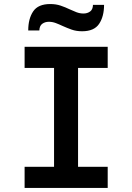

<svg xmlns="http://www.w3.org/2000/svg" viewBox="-20 -932 656 952"><path d="M248 0V-700H367V0ZM102 0V-105H514V0ZM102 -595V-700H514V-595ZM387 -777Q358.5 -777 335.2 -785.2Q312 -793.5 291 -803Q273 -811.5 256.2 -817.8Q239.5 -824 222 -824Q203.5 -824 189.8 -814.2Q176 -804.5 175 -781H120Q120 -839 144.5 -875.5Q169 -912 229 -912Q257.5 -912 281 -904Q304.5 -896 325 -886Q342 -878 359 -871.5Q376 -865 394 -865Q413 -865 426.8 -875Q440.5 -885 441 -908H496Q496 -850.5 471.5 -813.8Q447 -777 387 -777Z"/></svg>

Font: Overpass Mono
Style: Bold
Weight: 700
Monospace: yes
Designer: Delve Withrington, Dave Bailey
Foundry: Delve Fonts LLC
Version: Version 4.000